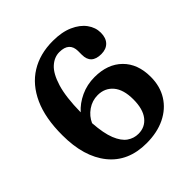

<svg xmlns="http://www.w3.org/2000/svg" viewBox="-196 -856 1013 1013"><g transform="rotate(-45 310.0 -350.0)"><path d="M354 -716Q421 -716 468 -695.2Q515 -674.5 539.8 -640.5Q564.5 -606.5 564.5 -567.5Q564.5 -528.5 543.8 -507Q523 -485.5 486.5 -485.5Q411 -485.5 411 -556V-583Q411 -650 337 -650Q299 -650 266.8 -621Q234.5 -592 214 -525.2Q193.5 -458.5 192 -345.5Q223.5 -381 271.2 -403.2Q319 -425.5 375 -425.5Q472.5 -425.5 529.2 -369.5Q586 -313.5 586 -216.5Q586 -146.5 553.5 -94.2Q521 -42 461.8 -13Q402.5 16 322.5 16Q186.5 16 112.2 -76Q38 -168 38 -327.5Q37.5 -455.5 76.5 -541.8Q115.5 -628 186.5 -672Q257.5 -716 354 -716ZM319.5 -346.5Q278.5 -346.5 244.2 -322.8Q210 -299 194 -262.5Q199.5 -182 218.2 -135.5Q237 -89 265.2 -69.2Q293.5 -49.5 327.5 -49.5Q377.5 -49.5 407.2 -87.5Q437 -125.5 437 -197.5Q437 -270.5 404.8 -308.5Q372.5 -346.5 319.5 -346.5Z"/></g></svg>

Font: Fraunces 9pt S100 SemiBold
Style: Regular
Weight: 600
Version: Version 1.000; ttfautohint (v1.8.3)